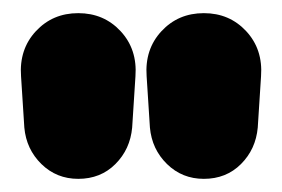

<svg xmlns="http://www.w3.org/2000/svg" viewBox="-20 -732 429 292"><path d="M99 -460Q66 -460 43 -482.5Q20 -505 17 -538L12 -616Q9 -657 34.5 -684.5Q60 -712 99 -712Q138 -712 163.5 -684.5Q189 -657 186 -616L181 -538Q178 -505 155.5 -482.5Q133 -460 99 -460ZM290 -460Q257 -460 234 -482.5Q211 -505 208 -538L203 -616Q200 -657 225.5 -684.5Q251 -712 290 -712Q329 -712 354.5 -684.5Q380 -657 377 -616L372 -538Q369 -505 346.5 -482.5Q324 -460 290 -460Z"/></svg>

Font: Winky Sans ExtraBold
Style: Regular
Weight: 800
Designer: Simon Atzbach
Foundry: typofactur
Version: Version 1.205